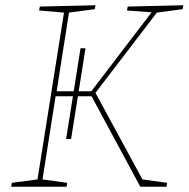

<svg xmlns="http://www.w3.org/2000/svg" viewBox="-20 -712 719 732"><path d="M676 -677 578 -664 344 -358 523 -28 617 -15 615 0H515L329 -345H277L251 -182H232L258 -345H192L142 -28L236 -15L234 0H23L25 -15L123 -28L224 -664L129 -672L132 -687L344 -692L341 -677L243 -664L196 -364H261L287 -528H306L280 -364H328L558 -665L464 -672L467 -687L679 -692Z"/></svg>

Font: Bitter Pro Thin
Style: Italic
Weight: 250
Italic angle: -9°
Designer: Sol Matas, and Bitter project Authors
Foundry: Sol Matas
Version: Version 1.010